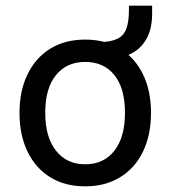

<svg xmlns="http://www.w3.org/2000/svg" viewBox="-20 -650 602 679"><path d="M281 9Q210 9 158 -23Q106 -55 77.5 -113.5Q49 -172 49 -251Q49 -329 77.5 -387.5Q106 -446 158 -478Q210 -510 281 -510Q352 -510 404.5 -478Q457 -446 485.5 -387.5Q514 -329 514 -251Q514 -172 485.5 -113.5Q457 -55 404.5 -23Q352 9 281 9ZM281 -69Q347 -69 384.5 -117Q422 -165 422 -251Q422 -338 384.5 -384.5Q347 -431 281 -431Q216 -431 178 -384.5Q140 -338 140 -251Q140 -165 178 -117Q216 -69 281 -69ZM385 -444 335 -479V-501Q373 -502 395.5 -513Q418 -524 427 -549Q436 -574 436 -614V-630H518V-600Q518 -555 502.5 -521.5Q487 -488 457 -468Q427 -448 385 -444Z"/></svg>

Font: Nunitoga
Style: Medium
Weight: 500
Designer: Vernon Adams
Foundry: Vernon Adams
Version: Version 1.0